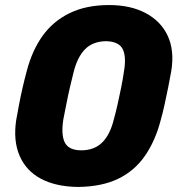

<svg xmlns="http://www.w3.org/2000/svg" viewBox="-20 -730 718 760"><path d="M289 10Q201 9 142 -22.5Q83 -54 57.5 -113.5Q32 -173 44 -254Q49 -282 55.5 -316.5Q62 -351 70 -385.5Q78 -420 86 -449Q107 -530 148.5 -588Q190 -646 255.5 -678Q321 -710 412 -710Q497 -710 557 -678Q617 -646 644 -588Q671 -530 658 -449Q653 -420 646 -385.5Q639 -351 631.5 -316.5Q624 -282 616 -254Q595 -173 554 -113.5Q513 -54 448 -22.5Q383 9 289 10ZM302 -135Q353 -135 384.5 -166Q416 -197 431 -259Q439 -288 446 -319.5Q453 -351 459.5 -383Q466 -415 470 -443Q481 -504 466 -535Q451 -566 399 -567Q347 -566 316.5 -535Q286 -504 271 -443Q264 -415 256.5 -383Q249 -351 243 -319.5Q237 -288 231 -259Q221 -197 236.5 -166Q252 -135 302 -135Z"/></svg>

Font: Rubik Light
Style: Bold Italic
Weight: 700
Italic angle: -12°
Version: Version 2.104